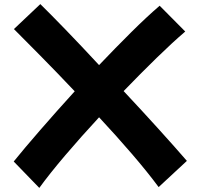

<svg xmlns="http://www.w3.org/2000/svg" viewBox="-20 -833 976 938"><path d="M172 85 47 -44Q97 -106 176 -197Q255 -288 345 -387Q255 -482 176 -562Q97 -642 48 -691L177 -813Q224 -767 300.5 -688Q377 -609 464 -515Q544 -599 620.5 -675Q697 -751 760 -805L885 -679Q823 -626 745 -550Q667 -474 584 -388Q673 -293 754.5 -203Q836 -113 893 -47L755 81Q701 8 624.5 -81Q548 -170 464 -260Q376 -165 299 -74.5Q222 16 172 85Z"/></svg>

Font: Mochiy Pop P One
Style: Regular
Weight: 400
Designer: FONTDASU
Foundry: FONTDASU / Google Inc. / Adobe
Version: Version 2.000